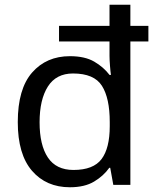

<svg xmlns="http://www.w3.org/2000/svg" viewBox="-20 -780 657 810"><path d="M275 10Q175 10 115 -59.5Q55 -129 55 -265Q55 -405 115.5 -474Q176 -543 275 -543Q338 -543 377.5 -520Q417 -497 442 -464H448Q446 -477 444 -502.5Q442 -528 442 -544V-605H229V-671H442V-760H530V-671H606V-605H530V0H458L445 -72H441Q417 -38 377 -14Q337 10 275 10ZM290 -63Q374 -63 408.5 -109Q443 -155 443 -248V-265Q443 -366 410 -418Q377 -470 288 -470Q217 -470 182 -415Q147 -360 147 -264Q147 -168 182 -115.5Q217 -63 290 -63Z"/></svg>

Font: Noto Sans Chorasmian
Style: Regular
Weight: 400
Designer: Federico Parra Barrios
Foundry: Google LLC
Version: Version 1.004; ttfautohint (v1.8.4.7-5d5b)